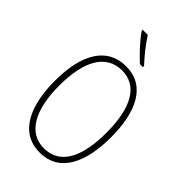

<svg xmlns="http://www.w3.org/2000/svg" viewBox="-281 -1112 1153 1153"><g transform="rotate(45 295.5 -535.5)"><path d="M256 -1015H212V-1008C243 -960 304 -896 347 -857H372V-867C333 -909 287 -965 256 -1015ZM535 -424C535 -640 463 -790 298 -790C141 -790 56 -660 56 -424C56 -227 120 -56 296 -56C472 -56 535 -222 535 -424ZM95 -424C95 -630 161 -755 298 -755C429 -755 496 -636 496 -424C496 -213 431 -92 296 -92C164 -92 95 -217 95 -424Z"/></g></svg>

Font: Noto Sans Malayalam UI Condensed ExtraLight
Style: Regular
Weight: 200
Width: 3
Designer: Jelle Bosma - Monotype Design Team
Foundry: Monotype Imaging Inc.
Version: Version 2.104